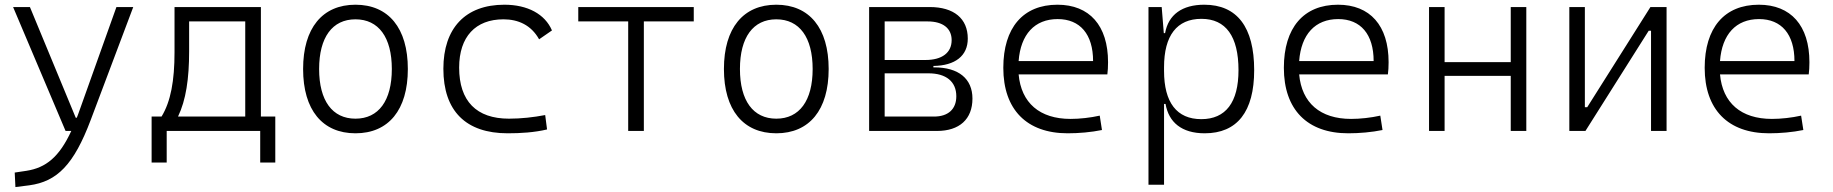

<svg xmlns="http://www.w3.org/2000/svg" viewBox="-20 -547 7657 802"><path d="M44.4 234.4 102.1 227.1C218.8 211.4 288.6 140.6 358.9 -45.9L536.6 -517.6H466.3L306.6 -70.3C304.7 -64.9 302.7 -60.1 300.8 -55.2H296.4L105 -517.6H34.7L253.9 0H277.8C227.5 108.9 171.9 153.8 90.3 166.5L41.5 173.8Z M613.3 131.8H676.3V0H1066.9V131.8H1129.9V-60.1H1069.8V-517.6H709V-329.1C709 -210.4 693.4 -123 654.8 -60.1H613.3ZM1004.4 -60.1H723.6C756.8 -128.9 770 -218.3 770 -332.5V-457.5H1004.4Z M1464.8 9.8C1603 9.8 1683.6 -87.9 1683.6 -258.8C1683.6 -429.7 1603 -527.3 1464.8 -527.3C1326.7 -527.3 1246.1 -429.7 1246.1 -258.8C1246.1 -87.9 1326.7 9.8 1464.8 9.8ZM1464.8 -51.3C1368.2 -51.3 1313 -126.5 1313 -258.8C1313 -391.1 1368.2 -466.3 1464.8 -466.3C1561.5 -466.3 1616.7 -391.1 1616.7 -258.8C1616.7 -126.5 1561.5 -51.3 1464.8 -51.3Z M2100.6 9.8C2154.3 9.8 2211.9 6.3 2265.1 -6.3L2257.3 -66.4C2208.5 -57.1 2157.2 -51.3 2106 -51.3C1970.2 -51.3 1897.9 -124.5 1897.9 -264.6C1897.9 -393.6 1966.3 -466.3 2083 -466.3C2144.5 -466.3 2198.7 -442.4 2231.9 -382.8L2285.6 -419.9C2256.3 -488.3 2183.6 -527.3 2086.9 -527.3C1923.3 -527.3 1832 -428.7 1832 -259.8C1832 -83.5 1925.8 9.8 2100.6 9.8Z M2604 0H2669.4V-457.5H2877.9V-517.6H2395.5V-457.5H2604Z M3222.7 9.8C3360.8 9.8 3441.4 -87.9 3441.4 -258.8C3441.4 -429.7 3360.8 -527.3 3222.7 -527.3C3084.5 -527.3 3003.9 -429.7 3003.9 -258.8C3003.9 -87.9 3084.5 9.8 3222.7 9.8ZM3222.7 -51.3C3126 -51.3 3070.8 -126.5 3070.8 -258.8C3070.8 -391.1 3126 -466.3 3222.7 -466.3C3319.3 -466.3 3374.5 -391.1 3374.5 -258.8C3374.5 -126.5 3319.3 -51.3 3222.7 -51.3Z M3610.4 0H3893.6C3987.8 0 4042 -49.3 4042 -135.3C4042 -218.3 3983.9 -265.6 3882.8 -265.6H3878.9V-271.5C3970.2 -272.9 4022.5 -314 4022.5 -385.7C4022.5 -469.7 3964.4 -517.6 3863.3 -517.6H3610.4ZM3675.3 -60.1V-240.7H3858.4C3932.1 -240.7 3974.6 -206.1 3974.6 -145C3974.6 -90.8 3940.4 -60.1 3881.3 -60.1ZM3675.3 -296.4V-457.5H3855C3918.5 -457.5 3955.1 -428.7 3955.1 -379.4C3955.1 -326.7 3915 -296.4 3845.7 -296.4Z M4439.9 9.8C4486.3 9.8 4537.6 5.4 4583 -3.9L4573.7 -64C4534.2 -55.2 4490.2 -50.3 4451.7 -50.3C4322.8 -50.3 4245.6 -117.2 4234.9 -236.3H4605.5C4607.4 -250 4608.4 -268.1 4608.4 -287.1C4608.4 -440.4 4530.8 -527.3 4397 -527.3C4253.4 -527.3 4170.9 -431.2 4170.9 -263.7C4170.9 -89.4 4268.6 9.8 4439.9 9.8ZM4234.9 -292C4243.2 -403.3 4301.8 -467.3 4397.9 -467.3C4491.7 -467.3 4545.9 -403.8 4545.9 -292Z M4777.3 224.6H4842.3V-112.8H4848.6C4861.8 -36.6 4915.5 9.8 5012.2 9.8C5147.9 9.8 5218.8 -80.6 5218.8 -253.9C5218.8 -433.6 5147.5 -527.3 5010.3 -527.3C4918 -527.3 4860.4 -485.8 4846.7 -408.7H4841.3L4832.5 -517.6H4777.3ZM4842.3 -251V-266.1C4842.3 -398.9 4896 -468.3 4998.5 -468.3C5100.6 -468.3 5153.3 -395 5153.3 -253.9C5153.3 -119.6 5100.1 -49.3 4998 -49.3C4895.5 -49.3 4842.3 -118.7 4842.3 -251Z M5611.8 9.8C5658.2 9.8 5709.5 5.4 5754.9 -3.9L5745.6 -64C5706.1 -55.2 5662.1 -50.3 5623.5 -50.3C5494.6 -50.3 5417.5 -117.2 5406.7 -236.3H5777.3C5779.3 -250 5780.3 -268.1 5780.3 -287.1C5780.3 -440.4 5702.6 -527.3 5568.8 -527.3C5425.3 -527.3 5342.8 -431.2 5342.8 -263.7C5342.8 -89.4 5440.4 9.8 5611.8 9.8ZM5406.7 -292C5415 -403.3 5473.6 -467.3 5569.8 -467.3C5663.6 -467.3 5717.8 -403.8 5717.8 -292Z M6290.5 0H6355.5V-517.6H6290.5V-287.6H6014.2V-517.6H5949.2V0H6014.2V-230H6290.5Z M6535.2 0H6602.5L6866.7 -418.5H6876.5V0H6941.4V-517.6H6874L6609.9 -99.1H6600.1V-517.6H6535.2Z M7369.6 9.8C7416 9.8 7467.3 5.4 7512.7 -3.9L7503.4 -64C7463.9 -55.2 7419.9 -50.3 7381.3 -50.3C7252.4 -50.3 7175.3 -117.2 7164.6 -236.3H7535.2C7537.1 -250 7538.1 -268.1 7538.1 -287.1C7538.1 -440.4 7460.4 -527.3 7326.7 -527.3C7183.1 -527.3 7100.6 -431.2 7100.6 -263.7C7100.6 -89.4 7198.2 9.8 7369.6 9.8ZM7164.6 -292C7172.9 -403.3 7231.4 -467.3 7327.6 -467.3C7421.4 -467.3 7475.6 -403.8 7475.6 -292Z"/></svg>

Font: Cascadia Code PL Light
Style: Regular
Weight: 300
Monospace: yes
Designer: Aaron Bell
Foundry: Saja Typeworks
Version: Version 2404.023